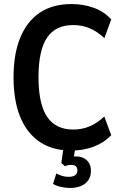

<svg xmlns="http://www.w3.org/2000/svg" viewBox="-20 -735 602 950"><path d="M332.5 10Q241 10 177.2 -32.5Q113.5 -75 80.2 -156Q47 -237 47 -352.5Q47 -468.5 80.5 -549.5Q114 -630.5 177.8 -672.8Q241.5 -715 333 -715Q393.5 -715 444.5 -696.2Q495.5 -677.5 530.5 -639L496.5 -546.5Q461 -579.5 423.5 -595.2Q386 -611 342 -611Q254.5 -611 212.5 -548.2Q170.5 -485.5 170.5 -353Q170.5 -221 212.8 -157.5Q255 -94 342.5 -94Q386 -94 423.2 -109.8Q460.5 -125.5 496 -158.5L530.5 -66Q495 -29 444 -9.5Q393 10 332.5 10ZM327.5 195Q305 195 281.5 189.8Q258 184.5 242.5 175L258.5 123.5Q273.5 131 288 135.5Q302.5 140 318.5 140Q341 140 352 131.8Q363 123.5 363 108Q363 95 355.8 88Q348.5 81 332 81Q323.5 81 316.2 82.5Q309 84 301 87.5L283.5 71L296.5 -20H355.5L343 56L315 47.5Q323.5 43 334 41Q344.5 39 356 39Q379 39 395.2 47.8Q411.5 56.5 420.8 72.2Q430 88 430 110.5Q430 136 418 155Q406 174 382.5 184.5Q359 195 327.5 195Z"/></svg>

Font: Nunito Sans 12pt ExtraLight Condensed
Style: Regular
Weight: 200
Width: 3
Version: Version 3.101;gftools[0.9.27]